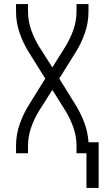

<svg xmlns="http://www.w3.org/2000/svg" viewBox="-20 -755 515 946"><path d="M406 171V0H357V-37Q357 -83 341.5 -127Q326 -171 302 -210L238 -312L173 -210Q149 -171 133.5 -127Q118 -83 118 -37V0H59V-37Q59 -91 76.5 -142Q94 -193 123 -239L203 -368L123 -496Q94 -542 76.5 -593Q59 -644 59 -698V-735H118V-698Q118 -652 133.5 -608Q149 -564 173 -525L238 -423L302 -525Q326 -564 341.5 -608Q357 -652 357 -698V-735H416V-698Q416 -644 398.5 -593Q381 -542 352 -496L272 -368L352 -239Q378 -197 395.5 -150.5Q413 -104 416 -54H466V171Z"/></svg>

Font: Iosevka QP Light
Style: Regular
Weight: 300
Designer: Belleve Invis
Foundry: Belleve Invis
Version: Version 20.0.0; ttfautohint (v1.8.4)